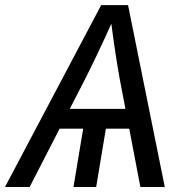

<svg xmlns="http://www.w3.org/2000/svg" viewBox="-40 -748 750 768"><path d="M390.1 -272.9 344.7 0H253.9L299.3 -272.9ZM-20 0 364.7 -727.5H472.2L619.1 0H521.5L439 -431.6Q432.6 -466.3 422.9 -528.3Q413.1 -590.3 401.4 -684.1H419.4Q379.9 -595.7 350.3 -533.7Q320.8 -471.7 300.3 -431.6L78.6 0ZM151.4 -233.4 164.6 -312.5H538.1L524.4 -233.4Z"/></svg>

Font: Inter Variable
Style: Italic
Weight: 400
Italic angle: -9.39999°
Designer: Rasmus Andersson
Foundry: rsms
Version: Version 4.001;git-9221beed3